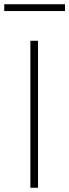

<svg xmlns="http://www.w3.org/2000/svg" viewBox="-51 -884 326 904"><path d="M255 -832V-864H-31V-832ZM128 0V-692H92V0Z"/></svg>

Font: RazerF5 Thin
Style: Regular
Weight: 250
Foundry: Razer Inc.
Version: Version 2